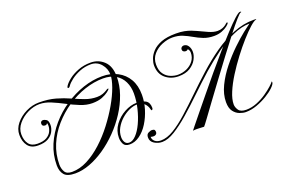

<svg xmlns="http://www.w3.org/2000/svg" viewBox="-80 -856 1706 1133"><g transform="rotate(-20 773.5 -290.0)"><path d="M173 -467Q232 -467 277.5 -454Q323 -441 361.5 -423.5Q400 -406 435.5 -393Q471 -380 508 -380Q529 -380 544 -385.5Q559 -391 568.5 -397Q578 -403 580 -404Q583 -405 586 -404.5Q589 -404 586 -400Q585 -397 571 -386Q557 -375 532 -365Q507 -355 470 -355Q434 -355 395.5 -370.5Q357 -386 319 -406Q281 -426 244 -441.5Q207 -457 173 -457Q136 -457 99 -439Q62 -421 37 -391Q12 -361 12 -326Q12 -288 29.5 -264.5Q47 -241 84 -241Q121 -241 141.5 -253Q162 -265 171 -283Q180 -301 180 -319Q180 -333 177 -336Q177 -336 174 -331.5Q171 -327 163 -327Q144 -327 144 -344Q144 -353 149 -357Q154 -361 159 -361Q170 -361 181.5 -353.5Q193 -346 193 -319Q193 -299 182 -278Q171 -257 147.5 -243.5Q124 -230 84 -230Q41 -230 20.5 -257Q0 -284 0 -326Q0 -364 26 -396Q52 -428 92 -447.5Q132 -467 173 -467ZM540 -584Q589 -584 623.5 -551.5Q658 -519 658 -454Q658 -399 639 -344.5Q620 -290 587 -239Q554 -188 511.5 -144.5Q469 -101 421.5 -68.5Q374 -36 326 -18Q278 0 234 0Q183 0 164.5 -22.5Q146 -45 146 -82Q146 -149 171.5 -209Q197 -269 240.5 -319.5Q284 -370 339.5 -407Q395 -444 456 -464.5Q517 -485 576 -485Q630 -485 672 -463Q714 -441 737.5 -400.5Q761 -360 761 -302Q761 -257 747.5 -213Q734 -169 711 -132Q688 -95 657.5 -73Q627 -51 594 -51Q565 -51 555.5 -69.5Q546 -88 546 -109Q546 -154 572.5 -190Q599 -226 638 -247Q677 -268 713 -268Q748 -268 770 -255.5Q792 -243 792 -208Q792 -201 787 -197Q782 -193 779 -206Q774 -227 758 -242.5Q742 -258 713 -258Q690 -258 663.5 -246Q637 -234 613.5 -213Q590 -192 575 -165Q560 -138 560 -108Q560 -89 568.5 -75.5Q577 -62 595 -62Q616 -62 638 -85Q660 -108 678 -146.5Q696 -185 707.5 -232Q719 -279 719 -326Q719 -367 703 -400Q687 -433 655.5 -452Q624 -471 577 -471Q521 -471 462 -451.5Q403 -432 349.5 -396Q296 -360 253.5 -311.5Q211 -263 186.5 -204.5Q162 -146 162 -81Q162 -56 173.5 -35.5Q185 -15 219 -15Q267 -15 315.5 -40Q364 -65 410 -107Q456 -149 495 -200Q534 -251 564 -303Q594 -355 610.5 -401Q627 -447 627 -477Q627 -515 602 -544.5Q577 -574 538 -574Q501 -574 468.5 -561Q436 -548 412.5 -530Q389 -512 379 -497Q373 -487 366 -488Q359 -489 367 -502Q378 -519 402.5 -538Q427 -557 462.5 -570.5Q498 -584 540 -584Z M1531 -492Q1548 -492 1547 -490Q1546 -488 1544 -488Q1532 -486 1506 -463Q1480 -440 1447 -403Q1414 -366 1379.5 -320.5Q1345 -275 1315.5 -228Q1286 -181 1268 -138Q1250 -95 1250 -63Q1250 -45 1262.5 -26.5Q1275 -8 1310 -8Q1344 -8 1377.5 -21.5Q1411 -35 1438.5 -54Q1466 -73 1483.5 -89Q1501 -105 1503 -109Q1508 -115 1508.5 -113Q1509 -111 1509 -107Q1508 -96 1489 -77.5Q1470 -59 1439.5 -40.5Q1409 -22 1373.5 -9Q1338 4 1303 4Q1286 4 1264.5 -4Q1243 -12 1227.5 -32.5Q1212 -53 1212 -91Q1212 -140 1237 -191.5Q1262 -243 1300.5 -291Q1339 -339 1380 -378.5Q1421 -418 1454.5 -444.5Q1488 -471 1501 -480Q1449 -479 1394 -454Q1339 -429 1283.5 -388.5Q1228 -348 1173 -300Q1116 -249 1061 -196Q1006 -143 955 -98.5Q904 -54 859.5 -26.5Q815 1 779 1Q753 1 730.5 -13Q708 -27 708 -52Q708 -73 722.5 -79.5Q737 -86 741 -86Q759 -86 761.5 -79Q764 -72 764 -68Q764 -58 757.5 -53Q751 -48 744 -48Q734 -48 729 -49.5Q724 -51 724 -51Q724 -33 738 -21.5Q752 -10 775 -10Q813 -10 856 -36Q899 -62 947 -105Q995 -148 1048 -199.5Q1101 -251 1158 -302.5Q1215 -354 1276 -397Q1337 -440 1401 -466Q1465 -492 1531 -492ZM1072 -573Q1103 -573 1125 -568.5Q1147 -564 1164 -557.5Q1181 -551 1196 -544Q1225 -530 1255.5 -516.5Q1286 -503 1310 -503Q1328 -503 1341.5 -508.5Q1355 -514 1363 -520.5Q1371 -527 1374 -530Q1380 -533 1380.5 -530.5Q1381 -528 1381 -526Q1379 -521 1365.5 -510Q1352 -499 1330 -490.5Q1308 -482 1281 -482Q1244 -482 1215 -493.5Q1186 -505 1160.5 -520Q1135 -535 1107 -546.5Q1079 -558 1044 -558Q1013 -558 979.5 -544.5Q946 -531 923 -504.5Q900 -478 900 -440Q900 -403 916 -381Q932 -359 956 -349.5Q980 -340 1002 -340Q1031 -340 1057 -351.5Q1083 -363 1100 -385Q1117 -407 1117 -437Q1117 -449 1112 -455.5Q1107 -462 1107 -462Q1107 -462 1103 -458.5Q1099 -455 1092 -455Q1084 -455 1078 -459.5Q1072 -464 1072 -473Q1072 -481 1078 -486Q1084 -491 1091 -491Q1109 -491 1119.5 -475Q1130 -459 1130 -437Q1130 -415 1116.5 -390Q1103 -365 1075 -347.5Q1047 -330 1003 -330Q955 -330 921 -358.5Q887 -387 887 -440Q887 -457 895 -479.5Q903 -502 923 -523.5Q943 -545 979 -559Q1015 -573 1072 -573ZM1471 -564Q1478 -564 1478.5 -561.5Q1479 -559 1475 -559Q1469 -559 1443.5 -530Q1418 -501 1381 -453.5Q1344 -406 1300.5 -348Q1257 -290 1213.5 -231.5Q1170 -173 1133 -122.5Q1096 -72 1071.5 -38.5Q1047 -5 1041 1Q1041 1 1031.5 0.5Q1022 0 1010 -0.5Q998 -1 991 -1Q981 -1 976 0Q971 1 971 1Q971 1 990 -23Q1009 -47 1042 -87Q1075 -127 1116 -177.5Q1157 -228 1202 -281.5Q1247 -335 1291 -385.5Q1335 -436 1372 -476Q1409 -516 1435.5 -540Q1462 -564 1471 -564Z"/></g></svg>

Font: Kapakana
Style: Regular
Weight: 400
Designer: Kousuke Nagai
Version: Version 1.002